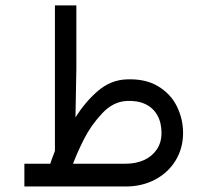

<svg xmlns="http://www.w3.org/2000/svg" viewBox="-20 -677 747 697"><path d="M179.4 -129.1Q173.8 -115.2 168.6 -100.5Q164.1 -87.2 162.5 -82.7H68.5V0H436.6Q495.7 0 543.3 -25.2Q590.8 -50.4 617.7 -94.8Q644.6 -139.2 644.6 -194.4Q644.6 -244.8 622.3 -290.5Q600 -336.2 553.6 -364Q507.2 -391.9 438.4 -388.8Q381.7 -386.4 335.7 -347.1Q289.7 -307.8 254 -250.7L257.2 -429.1V-657.4H179.4ZM245.1 -82.7Q260.5 -123.5 285.2 -172.6Q309.9 -221.6 350.6 -265.2Q391.3 -308.8 441 -310.5Q479.9 -312.4 507.9 -298.9Q536 -285.5 551.1 -258.7Q566.3 -231.9 566.3 -194.4Q566.3 -159.7 549.2 -134.5Q532.2 -109.2 502.8 -95.9Q473.3 -82.7 436.6 -82.7Z"/></svg>

Font: Arad-FD-VF Thin
Style: Regular
Weight: 100
Designer: Mohammad Darvishi
Version: Version 1.010;September 21, 2024;FontCreator 15.0.0.2992 64-